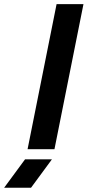

<svg xmlns="http://www.w3.org/2000/svg" viewBox="-141 -718 422 924"><path d="M260.7 -698.2 121.1 0H-8.3L131.3 -698.2ZM108.9 48.8 8.3 185.5H-121.1L-20.5 48.8Z"/></svg>

Font: Sansation
Style: Bold Italic
Weight: 700
Designer: Bernd Montag
Version: Version 1.301